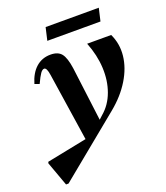

<svg xmlns="http://www.w3.org/2000/svg" viewBox="-254 -785 1005 1164"><g transform="rotate(-20 248.5 -203.5)"><path d="M-31 266 -88 109 -85 100 174 48 108 -389Q101 -439 84 -439Q72 -439 59.5 -421.5Q47 -404 27 -361L-3 -372Q16 -437 55 -471.5Q94 -506 149 -506Q197 -506 219 -478.5Q241 -451 251 -380L295 -33L319 -55Q372 -100 397.5 -170Q423 -240 419 -323Q415 -406 381 -492H536Q568 -425 560 -349.5Q552 -274 506.5 -199Q461 -124 383 -60L-15 266ZM160 -591 179 -673H522L503 -591Z"/></g></svg>

Font: Platypi SemiBold
Style: Italic
Weight: 600
Italic angle: -13°
Designer: David Sargent
Foundry: Bolt Cutter Type
Version: Version 1.200; ttfautohint (v1.8.4.7-5d5b)